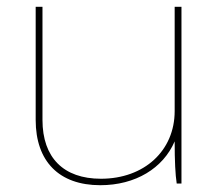

<svg xmlns="http://www.w3.org/2000/svg" viewBox="-20 -540 649 565"><path d="M275 5C379 5 460 -45 494 -124C494 -65 496 -26 500 0H514V-520H494V-213C494 -97 405 -14 277 -14C167 -14 105 -76 105 -187V-520H85V-187C85 -65 154 5 275 5Z"/></svg>

Font: Fixel Display Thin
Style: Regular
Weight: 100
Designer: AlfaBravo + MacPaw
Foundry: Kyrylo Tkachov, Marchela Mozhyna, Serhii Makarenko, Maria Weinstein, Zakhar Kryvoshyya
Version: Version 1.211